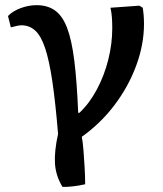

<svg xmlns="http://www.w3.org/2000/svg" viewBox="-20 -538 631 744"><path d="M222 186Q196 143 193 96Q190 49 205 -19Q195 -140 183 -221.5Q171 -303 155 -351Q139 -399 116.5 -419.5Q94 -440 63 -440Q51 -440 22 -432L11 -476Q29 -495 60 -506.5Q91 -518 122 -518Q164 -518 193 -497.5Q222 -477 240 -430Q258 -383 268 -302.5Q278 -222 283 -101H288Q327 -138 355.5 -191.5Q384 -245 399.5 -306.5Q415 -368 415 -429Q415 -453 413.5 -472Q412 -491 408 -508L520 -516L533 -508Q535 -497 536.5 -480.5Q538 -464 538 -446Q538 -365 507.5 -283Q477 -201 423 -130Q369 -59 297 -8Q301 13 303.5 45Q306 77 308 112Q310 147 310 176Q289 181 263.5 184Q238 187 222 186Z"/></svg>

Font: Literata Medium
Style: Regular
Weight: 500
Designer: Latin by Veronika Burian and Jose Scaglione. Greek by Irene Vlachou. Cyrillic by Vera Evstafieva.
Foundry: TypeTogether
Version: Version 3.103; ttfautohint (v1.8.4.7-5d5b);gftools[0.9.29]